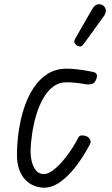

<svg xmlns="http://www.w3.org/2000/svg" viewBox="-20 -859 517 889"><path d="M183.5 10Q160.5 10 138 1Q115.5 -8 97.2 -26.8Q79 -45.5 68.5 -75.2Q58 -105 58.5 -147Q59 -198.5 67 -253.5Q75 -308.5 91.8 -359.8Q108.5 -411 135.5 -452Q162.5 -493 200.5 -517Q238.5 -541 289 -541Q309.5 -541 332.5 -538.5Q355.5 -536 376.5 -532.5Q397.5 -529 412.5 -525.5Q425.5 -522.5 428.2 -513Q431 -503.5 424 -488Q416.5 -472 403.5 -469.5Q390.5 -467 376 -469Q361.5 -472 335.8 -475Q310 -478 289 -478Q252.5 -478 225.2 -457Q198 -436 178.8 -401.2Q159.5 -366.5 147.2 -324.5Q135 -282.5 128.8 -240.2Q122.5 -198 121.5 -162.5Q121 -139.5 126.5 -114Q132 -88.5 145.8 -70.8Q159.5 -53 183.5 -53Q205 -53 233.5 -76.8Q262 -100.5 291.2 -139.5Q320.5 -178.5 343.5 -223.5Q348.5 -232.5 361.2 -232Q374 -231.5 383 -227Q388.5 -224.5 392.8 -219Q397 -213.5 399 -207.2Q401 -201 398.5 -195.5Q370.5 -140.5 335.5 -93.8Q300.5 -47 261.8 -18.5Q223 10 183.5 10ZM337 -647.5Q329 -652.5 325 -660Q321 -667.5 330 -683L407 -817Q419.5 -838.5 434.8 -839.2Q450 -840 459 -832.5Q470.5 -822 470 -809.2Q469.5 -796.5 461 -784.5L368.5 -656.5Q359.5 -644 351.8 -643.8Q344 -643.5 337 -647.5Z"/></svg>

Font: Edu NSW ACT Cursive
Style: Regular
Weight: 400
Designer: Tina and Corey Anderson, Eben Sorkin, Mirko Velimirovic
Foundry: Sorkin Type Co.
Version: Version 2.000